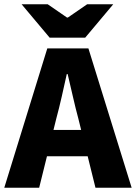

<svg xmlns="http://www.w3.org/2000/svg" viewBox="-28 -877 635 897"><path d="M-8 0 193 -651H385L587 0H418L338 -323Q325 -371 312.5 -426Q300 -481 288 -531H284Q273 -481 260.5 -426Q248 -371 235 -323L155 0ZM130 -147V-270H446V-147ZM204 -701 73 -857H195L285 -795H289L379 -857H501L370 -701Z"/></svg>

Font: Source Sans 3 ExtraBold
Style: Regular
Weight: 800
Designer: Paul D. Hunt
Foundry: Adobe
Version: Version 3.052;hotconv 1.1.0;makeotfexe 2.6.0